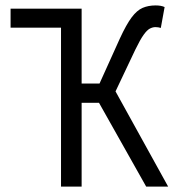

<svg xmlns="http://www.w3.org/2000/svg" viewBox="-20 -688 640 708"><path d="M205 0V-586H19V-656H281V-380H347L422 -546Q446 -598 465.5 -624Q485 -650 506 -659Q527 -668 554 -668Q574 -668 587 -662L573 -585Q564 -588 553 -588Q543 -588 532.5 -582.5Q522 -577 509.5 -559.5Q497 -542 479 -505L406 -351L600 0H519L345 -309H281V0Z"/></svg>

Font: SauceCodePro NFM
Style: Regular
Weight: 400
Monospace: yes
Designer: Paul D. Hunt, Teo Tuominen
Foundry: Adobe
Version: Version 2.042;hotconv 1.1.0;makeotfexe 2.6.0;Nerd Fonts 3.3.